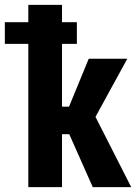

<svg xmlns="http://www.w3.org/2000/svg" viewBox="-56 -770 565 790"><path d="M229 -217.8H199.2V0H60.5V-589.4H-36.1V-678.7H60.5V-750H199.2V-678.7H260.3V-589.4H199.2V-331.1H228L309.1 -528.3H467.8L336.9 -289.1L483.9 0H325.7Z"/></svg>

Font: Roboto Condensed
Style: Bold
Weight: 700
Designer: Google
Version: Version 2.134; 2016